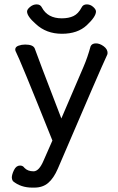

<svg xmlns="http://www.w3.org/2000/svg" viewBox="-20 -690 540 880"><path d="M137.2 169.9Q175.8 169.9 200.9 148.4Q226.1 127 245.1 83Q442.9 -378.9 467.8 -431.2Q473.1 -440.9 473.1 -446.8Q473.1 -464.8 455.1 -478Q437 -491.2 419.9 -491.2Q400.9 -491.2 395 -477.1Q381.8 -428.2 362.8 -383.8L261.2 -147Q149.9 -436 139.2 -467.8Q131.8 -485.8 95.2 -485.8Q79.1 -485.8 64.5 -480.5Q49.8 -475.1 49.8 -462.9L50.8 -457Q69.8 -421.9 220.2 -45.9L180.2 44.9Q159.2 95.2 133.8 95.2Q106.9 95.2 91.8 79.1Q85 68.8 71.8 68.8Q54.2 68.8 44.2 89.4Q34.2 109.9 34.2 124Q34.2 131.8 39.1 140.1Q75.2 169.9 127.9 169.9ZM419.9 -637.2Q419.9 -647 407 -658.4Q394 -669.9 377.9 -669.9Q360.8 -669.9 354 -655.8Q338.9 -627 316.9 -616.5Q294.9 -606 263.2 -606Q198.2 -606 171.9 -655.8Q165 -669.9 147.9 -669.9Q131.8 -669.9 117.9 -658.4Q104 -647 104 -637.2Q104 -615.2 144 -580.1Q191.9 -535.2 263.9 -535.2Q335.9 -535.2 377.9 -574.5Q419.9 -613.8 419.9 -637.2Z"/></svg>

Font: LXGW WenKai Mono GB Screen
Style: Regular
Weight: 400
Monospace: yes
Designer: LXGW / Fontworks Inc.
Foundry: LXGW / Fontworks Inc.
Version: Version 1.510;January 18,2025